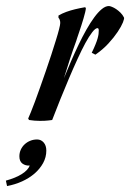

<svg xmlns="http://www.w3.org/2000/svg" viewBox="-171 -400 434 640"><path d="M2.9 0Q-2.4 1 -8.8 1.5Q-20 2.9 -38.1 2.9Q-46.4 2.9 -55.7 2.2Q-64.9 1.5 -74.2 0L-77.1 -4.9Q-74.7 -9.8 -68.6 -24.9Q-62.5 -40 -54.4 -61.5Q-46.4 -83 -37.1 -109.4Q-27.8 -135.7 -18.3 -163.1Q-8.8 -190.4 -0.2 -216.8Q8.3 -243.2 15.1 -265.1Q22 -287.1 25.9 -302.5Q29.8 -317.9 29.8 -323.2Q29.8 -328.6 28.8 -331.5Q27.8 -334.5 26.9 -336.9Q25.4 -338.9 23.9 -340.8V-348.1Q35.2 -355 50 -360.4Q64.9 -365.7 79.1 -369.1Q95.2 -373 112.8 -376L115.2 -373Q115.2 -368.7 113 -359.4Q110.8 -350.1 107.4 -338.6Q104 -327.1 100.1 -314.9Q96.2 -302.7 92.5 -292Q88.9 -281.2 86.2 -273.4Q83.5 -265.6 83 -263.2Q72.3 -234.4 62 -202.6Q51.8 -170.9 42 -139.2Q53.2 -167 65.7 -195.6Q78.1 -224.1 90.8 -250.7Q103.5 -277.3 116.9 -301Q130.4 -324.7 143.1 -342Q155.8 -359.4 168.2 -369.6Q180.7 -379.9 191.9 -379.9Q195.3 -379.9 202.1 -377.2Q209 -374.5 216.3 -369.6Q223.6 -364.7 230.7 -357.7Q237.8 -350.6 242.2 -341.8Q244.1 -338.9 238.8 -325.4Q233.4 -312 221.2 -293.7Q209 -275.4 190.4 -255.1Q171.9 -234.9 147 -217.8L134.8 -224.1Q142.6 -240.2 147.2 -251.7Q151.9 -263.2 154.3 -271.7Q156.7 -280.3 157.5 -286.6Q158.2 -293 158.2 -298.8Q158.2 -306.2 153.8 -306.2Q147 -306.2 136.5 -292.7Q126 -279.3 113.5 -256.3Q101.1 -233.4 87.2 -202.9Q73.2 -172.4 58.8 -138.4Q44.4 -104.5 30 -68.8Q15.6 -33.2 2.9 0ZM-47.4 64.9Q-34.2 64.9 -25.4 75Q-16.6 85 -16.6 102.1Q-16.6 124 -27.3 143.6Q-38.1 163.1 -55.9 178.5Q-73.7 193.8 -97.4 204.6Q-121.1 215.3 -147.5 220.2L-151.4 202.1Q-118.2 192.9 -97.9 179.9Q-77.6 167 -71.8 151.9Q-85.9 152.8 -96.2 145.3Q-106.4 137.7 -106.4 121.1Q-106.4 109.4 -101.8 99.1Q-97.2 88.9 -89.1 81.3Q-81.1 73.7 -70.3 69.3Q-59.6 64.9 -47.4 64.9Z"/></svg>

Font: Romanesco
Style: Regular
Weight: 400
Designer: Astigmatic (AOETI)
Foundry: Astigmatic (AOETI)
Version: Version 1.000